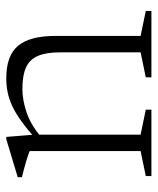

<svg xmlns="http://www.w3.org/2000/svg" viewBox="33 -523 490 596"><g transform="rotate(-90 278.0 -225.0)"><path d="M158 -364V-33.5L235.5 -17.5V0H29.5V-17.5L107 -33.5V-378Q99 -381.5 79.5 -387.5Q60 -393.5 26 -402V-415L144 -450.5H151ZM336 -17.5 413.5 -33.5V-283.5Q413.5 -326.5 402.5 -352.2Q391.5 -378 366.8 -389.2Q342 -400.5 300 -400.5Q266 -400.5 228 -387.8Q190 -375 154.5 -345.5L140.5 -355.5Q174 -385 200 -403.8Q226 -422.5 248 -432.5Q270 -442.5 290.8 -446.5Q311.5 -450.5 333.5 -450.5Q403.5 -450.5 434 -413.8Q464.5 -377 464.5 -298V-33.5L542 -17.5V0H336Z"/></g></svg>

Font: Newsreader 16pt 16pt Light
Style: Regular
Weight: 300
Version: Version 1.003